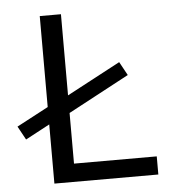

<svg xmlns="http://www.w3.org/2000/svg" viewBox="-49 -703 698 749"><g transform="rotate(-5 300.0 -328.0)"><path d="M39 -181 10 -234 142 -304 209 -334 427 -450 456 -397 209 -265 142 -236ZM134 0V-656H217V-71H541V0Z"/></g></svg>

Font: Source Code Variable
Style: Regular
Weight: 400
Monospace: yes
Designer: Paul D. Hunt, Teo Tuominen
Foundry: Adobe Systems Incorporated
Version: Version 1.010;hotconv 1.0.106;makeotfexe 2.5.65593